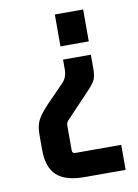

<svg xmlns="http://www.w3.org/2000/svg" viewBox="-76 -541 533 741"><g transform="rotate(-10 191.0 -171.0)"><path d="M191 -490H302V-365H191ZM192 -313H301V-258Q301 -230 294 -215Q287 -200 261 -173L171 -78Q164 -70 164 -60V38Q164 50 176 50H356V148H195Q121 148 86.5 116.5Q52 85 52 15V-43Q52 -77 62.5 -98.5Q73 -120 103 -152L174 -225Q191 -243 192 -271Z"/></g></svg>

Font: Gemunu Libre
Style: Bold
Weight: 700
Designer: Puspanada Ekanayake, Sola Matas, Pathum Egodawatta, Kosala Senevirathne
Foundry: mooniak
Version: Version 1.100